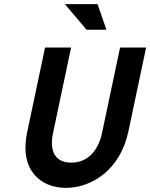

<svg xmlns="http://www.w3.org/2000/svg" viewBox="-20 -900 727 929"><path d="M198 -670 112 -263C72 -79 174 9 299 9C424 9 562 -79 601 -263L687 -670H561L474 -258C456 -171 404 -113 325 -113C245 -113 218 -171 237 -258L324 -670ZM294 -880 399 -756H495L452 -880Z"/></svg>

Font: LT Wave Mono Bold
Style: Italic
Weight: 700
Designer: Daniel Lyons
Version: Version 2.5 (Glyphs App)